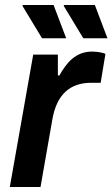

<svg xmlns="http://www.w3.org/2000/svg" viewBox="-20 -743 447 763"><path d="M311 -591H407L357 -723H235L233 -720ZM147 -591H243L193 -723H71L69 -720ZM19 0H141L188 -268C205 -367 258 -414 342 -414H380L399 -529C390 -533 370 -538 346 -538C280 -538 244 -493 216 -443H210V-526H112Z"/></svg>

Font: Archivo SemiBold
Style: Italic
Weight: 600
Italic angle: -10°
Designer: Hector Gatti
Foundry: Omnibus-Type
Version: Version 2.001